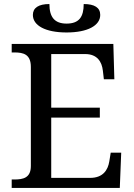

<svg xmlns="http://www.w3.org/2000/svg" viewBox="-20 -932 663 952"><path d="M310 -771C414 -771 477 -805 477 -858C477 -894 449 -912 395 -912C395 -848 372 -815 310 -815C250 -815 225 -848 225 -912C171 -912 143 -893 143 -858C143 -805 206 -771 310 -771ZM38 0H574L581 -175H529L522 -132C515 -88 490 -50 427 -50H234V-349H475V-398H234V-664H402C462 -664 485 -626 490 -582L495 -539H547L542 -714H38V-672H51C96 -672 133 -663 133 -600V-109C133 -50 95 -42 51 -42H38Z"/></svg>

Font: Noto Serif
Style: Regular
Weight: 400
Designer: Monotype Design Team
Foundry: Monotype Imaging Inc.
Version: Version 2.015